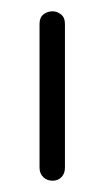

<svg xmlns="http://www.w3.org/2000/svg" viewBox="-20 -310 180 340"><path d="M73 10Q63 10 56.5 3.5Q50 -3 50 -13V-268Q50 -279 57 -284.5Q64 -290 73 -290Q81 -290 88 -284.5Q95 -279 95 -268V-13Q95 -3 89 3.5Q83 10 73 10Z"/></svg>

Font: Dongle Light
Style: Regular
Weight: 300
Designer: Yanghee Ryu
Foundry: Yanghee Ryu
Version: Version 2.000